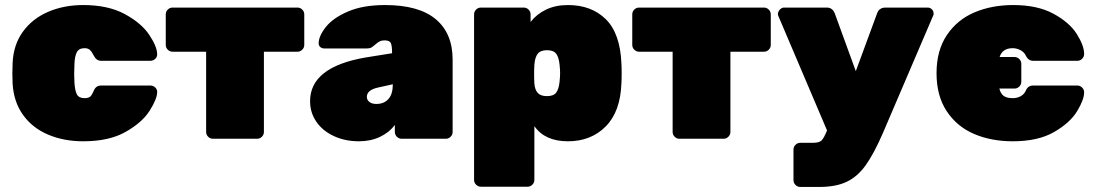

<svg xmlns="http://www.w3.org/2000/svg" viewBox="-20 -550 4337 761"><path d="M315 -161Q331 -161 338 -167.5Q345 -174 352 -191Q360 -211 381 -211H576Q587 -211 595 -203.5Q603 -196 603 -186Q603 -158 573 -111Q543 -64 477.5 -27Q412 10 310 10Q233 10 170.5 -16.5Q108 -43 71 -95Q34 -147 30 -219L29 -259L30 -300Q33 -372 70.5 -424Q108 -476 170.5 -503Q233 -530 310 -530Q408 -530 474 -494.5Q540 -459 571.5 -412Q603 -365 603 -334Q603 -324 595 -316.5Q587 -309 576 -309H381Q362 -309 352 -329Q344 -345 336.5 -352Q329 -359 315 -359Q293 -359 284.5 -343Q276 -327 275 -295L274 -256L275 -224Q277 -190 285 -175.5Q293 -161 315 -161Z M1186 -493V-372Q1186 -361 1178 -353Q1170 -345 1159 -345H1026V-27Q1026 -16 1018 -8Q1010 0 999 0H824Q813 0 805 -8Q797 -16 797 -27V-345H664Q653 -345 645 -353Q637 -361 637 -372V-493Q637 -504 645 -512Q653 -520 664 -520H1159Q1170 -520 1178 -512Q1186 -504 1186 -493Z M1534 -339Q1534 -369 1529 -379.5Q1524 -390 1504 -390Q1493 -390 1485 -386Q1477 -382 1468 -374Q1459 -366 1452.5 -362Q1446 -358 1435 -358H1265Q1256 -358 1249.5 -363.5Q1243 -369 1243 -378Q1243 -407 1271.5 -443Q1300 -479 1359.5 -504.5Q1419 -530 1506 -530Q1640 -530 1707 -474Q1774 -418 1774 -314V-27Q1774 -16 1766 -8Q1758 0 1747 0H1572Q1561 0 1553 -8Q1545 -16 1545 -27V-55Q1523 -25 1486 -7.5Q1449 10 1403 10Q1347 10 1302.5 -11Q1258 -32 1233.5 -68Q1209 -104 1209 -149Q1209 -284 1428 -322ZM1478 -203Q1434 -193 1434 -166Q1434 -154 1444 -146Q1454 -138 1472 -138Q1502 -138 1519.5 -157.5Q1537 -177 1537 -216Z M2098 163Q2098 174 2090 182Q2082 190 2071 190H1886Q1875 190 1867 182Q1859 174 1859 163V-493Q1859 -504 1867 -512Q1875 -520 1886 -520H2056Q2067 -520 2075 -512Q2083 -504 2083 -493V-463Q2107 -494 2144.5 -512Q2182 -530 2231 -530Q2324 -530 2381 -474Q2438 -418 2443 -299Q2444 -284 2444 -260Q2444 -235 2443 -220Q2439 -107 2380.5 -48.5Q2322 10 2231 10Q2140 10 2098 -50ZM2148 -351Q2122 -351 2111 -336.5Q2100 -322 2098 -293Q2097 -278 2097 -256Q2097 -234 2098 -219Q2100 -194 2111.5 -181.5Q2123 -169 2148 -169Q2174 -169 2184.5 -183Q2195 -197 2198 -227Q2200 -247 2200 -260Q2200 -273 2198 -293Q2195 -323 2184.5 -337Q2174 -351 2148 -351Z M3035 -493V-372Q3035 -361 3027 -353Q3019 -345 3008 -345H2875V-27Q2875 -16 2867 -8Q2859 0 2848 0H2673Q2662 0 2654 -8Q2646 -16 2646 -27V-345H2513Q2502 -345 2494 -353Q2486 -361 2486 -372V-493Q2486 -504 2494 -512Q2502 -520 2513 -520H3008Q3019 -520 3027 -512Q3035 -504 3035 -493Z M3258 -33 3064 -489Q3063 -492 3063 -496Q3065 -506 3072 -513Q3079 -520 3088 -520H3257Q3280 -520 3289 -496L3372 -268L3456 -496Q3464 -520 3490 -520H3657Q3666 -520 3673 -513.5Q3680 -507 3680 -499Q3680 -498 3680.5 -495Q3681 -492 3679 -489L3480 -24Q3444 59 3411.5 104.5Q3379 150 3336 170.5Q3293 191 3227 191H3152Q3141 191 3133 183Q3125 175 3125 164V43Q3125 32 3133 24Q3141 16 3152 16H3202Q3226 16 3235.5 7.5Q3245 -1 3258 -33Z M4075 -309H4250Q4261 -309 4269 -317Q4277 -325 4277 -336Q4277 -369 4248 -415Q4219 -461 4155.5 -495.5Q4092 -530 3996 -530Q3911 -530 3842.5 -501Q3774 -472 3733 -411Q3692 -350 3692 -260Q3692 -170 3732.5 -109Q3773 -48 3841 -19Q3909 10 3994 10Q4094 10 4157.5 -26.5Q4221 -63 4249 -109Q4277 -155 4277 -184Q4277 -195 4269 -203Q4261 -211 4250 -211H4075Q4054 -211 4046 -191Q4040 -177 4026 -169Q4012 -161 3994 -161Q3970 -161 3958 -170Q3946 -179 3941 -199H4001Q4012 -199 4020 -207Q4028 -215 4028 -226V-297Q4028 -308 4020 -316Q4012 -324 4001 -324H3942Q3953 -359 3994 -359Q4010 -359 4025 -351Q4040 -343 4046 -329Q4056 -309 4075 -309Z"/></svg>

Font: Rubik
Style: Regular
Weight: 900
Designer: Hubert & Fischer
Foundry: Hubert & Fischer
Version: Version 1.100